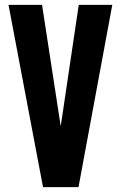

<svg xmlns="http://www.w3.org/2000/svg" viewBox="-20 -770 497 790"><path d="M157 0 15 -750H153L239 -191H221L304 -750H442L303 0Z"/></svg>

Font: Mohave Light
Style: Bold
Weight: 700
Version: Version 2.003